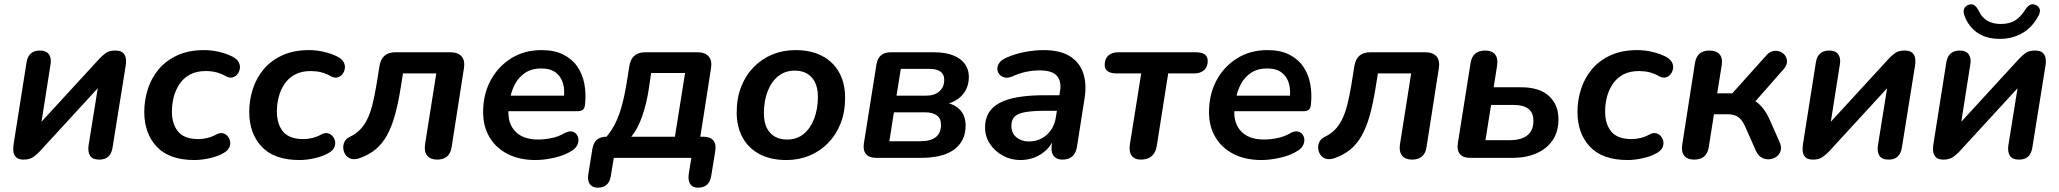

<svg xmlns="http://www.w3.org/2000/svg" viewBox="-20 -731 9533 889"><path d="M90 8Q63 8 52.5 -5Q42 -18 41.5 -35Q41 -52 43 -63L103 -443Q112 -497 165 -497Q194 -497 206.5 -479.5Q219 -462 214 -433L166 -128H136L441 -460Q452 -472 468.5 -484.5Q485 -497 513 -497Q539 -497 550 -486Q561 -475 563 -458.5Q565 -442 562 -427L501 -47Q492 8 440 8Q409 8 397.5 -9.5Q386 -27 390 -57L439 -362H469L164 -30Q153 -18 135.5 -5Q118 8 90 8Z M881 10Q764 10 706 -51.5Q648 -113 648 -213Q648 -267 664.5 -318.5Q681 -370 715 -410.5Q749 -451 801.5 -475Q854 -499 925 -499Q961 -499 996 -490.5Q1031 -482 1058 -468Q1078 -457 1085.5 -442.5Q1093 -428 1090.5 -413Q1088 -398 1079 -387Q1070 -376 1056 -372.5Q1042 -369 1026 -378Q1003 -391 980.5 -396.5Q958 -402 933 -402Q890 -402 860 -386Q830 -370 811.5 -342.5Q793 -315 784.5 -282Q776 -249 776 -214Q776 -157 804.5 -122Q833 -87 899 -87Q918 -87 939.5 -92Q961 -97 985 -110Q999 -117 1012 -114Q1025 -111 1034 -100.5Q1043 -90 1045.5 -76.5Q1048 -63 1042 -49Q1036 -35 1018 -24Q992 -8 953 1Q914 10 881 10Z M1367 10Q1250 10 1192 -51.5Q1134 -113 1134 -213Q1134 -267 1150.5 -318.5Q1167 -370 1201 -410.5Q1235 -451 1287.5 -475Q1340 -499 1411 -499Q1447 -499 1482 -490.5Q1517 -482 1544 -468Q1564 -457 1571.5 -442.5Q1579 -428 1576.5 -413Q1574 -398 1565 -387Q1556 -376 1542 -372.5Q1528 -369 1512 -378Q1489 -391 1466.5 -396.5Q1444 -402 1419 -402Q1376 -402 1346 -386Q1316 -370 1297.5 -342.5Q1279 -315 1270.5 -282Q1262 -249 1262 -214Q1262 -157 1290.5 -122Q1319 -87 1385 -87Q1404 -87 1425.5 -92Q1447 -97 1471 -110Q1485 -117 1498 -114Q1511 -111 1520 -100.5Q1529 -90 1531.5 -76.5Q1534 -63 1528 -49Q1522 -35 1504 -24Q1478 -8 1439 1Q1400 10 1367 10Z M2004 8Q1973 8 1958 -10.5Q1943 -29 1948 -62L2000 -391H1846L1836 -329Q1824 -253 1808.5 -197.5Q1793 -142 1771 -103Q1749 -64 1718 -38.5Q1687 -13 1643 2Q1621 9 1605 4Q1589 -1 1580 -14Q1571 -27 1569.5 -43.5Q1568 -60 1575.5 -75Q1583 -90 1601 -98Q1626 -110 1645 -128.5Q1664 -147 1678.5 -175Q1693 -203 1703.5 -243Q1714 -283 1723 -338L1737 -425Q1747 -489 1811 -489H2065Q2101 -489 2117.5 -469.5Q2134 -450 2128 -414L2071 -49Q2062 8 2004 8Z M2460 10Q2386 10 2331.5 -17.5Q2277 -45 2247 -95Q2217 -145 2217 -212Q2217 -294 2251.5 -358.5Q2286 -423 2347 -461Q2408 -499 2487 -499Q2548 -499 2589 -478Q2630 -457 2654 -421.5Q2678 -386 2686 -341Q2694 -296 2689 -249Q2687 -228 2678 -222Q2669 -216 2653 -216H2317L2327 -288H2607L2590 -273Q2596 -313 2587 -344.5Q2578 -376 2553.5 -395Q2529 -414 2486 -414Q2442 -414 2412 -394Q2382 -374 2365 -342.5Q2348 -311 2342 -275L2337 -244Q2325 -171 2361 -128Q2397 -85 2471 -85Q2501 -85 2533 -91.5Q2565 -98 2591 -113Q2610 -124 2624.5 -122.5Q2639 -121 2647.5 -111.5Q2656 -102 2658 -88.5Q2660 -75 2653.5 -60.5Q2647 -46 2631 -35Q2596 -12 2548 -1Q2500 10 2460 10Z M2748 138Q2723 138 2711 121.5Q2699 105 2704 75L2723 -42Q2732 -98 2788 -98H2820L2771 -79Q2800 -108 2821 -145Q2842 -182 2856.5 -232Q2871 -282 2882 -350L2894 -425Q2904 -489 2968 -489H3209Q3245 -489 3261.5 -469.5Q3278 -450 3272 -414L3218 -68L3193 -98H3236Q3268 -98 3282.5 -81Q3297 -64 3292 -33L3273 84Q3264 138 3212 138Q3187 138 3176 121.5Q3165 105 3169 75L3181 0H2822L2808 85Q2799 138 2748 138ZM2903 -98H3105L3152 -393H2995L2984 -319Q2974 -252 2953.5 -193Q2933 -134 2903 -98Z M3621 10Q3549 10 3497.5 -17Q3446 -44 3418.5 -94Q3391 -144 3391 -211Q3391 -277 3412 -330Q3433 -383 3470.5 -421Q3508 -459 3557 -479Q3606 -499 3663 -499Q3735 -499 3786.5 -472Q3838 -445 3865.5 -395.5Q3893 -346 3893 -278Q3893 -212 3872 -159Q3851 -106 3813.5 -68Q3776 -30 3727 -10Q3678 10 3621 10ZM3624 -85Q3670 -85 3701.5 -111Q3733 -137 3750 -182Q3767 -227 3767 -282Q3767 -341 3738.5 -372.5Q3710 -404 3660 -404Q3615 -404 3583 -378Q3551 -352 3534 -307.5Q3517 -263 3517 -207Q3517 -148 3545.5 -116.5Q3574 -85 3624 -85Z M4242 0H4037Q4005 0 3990 -17.5Q3975 -35 3980 -67L4038 -432Q4047 -489 4104 -489H4302Q4359 -489 4395 -474Q4431 -459 4448.5 -433.5Q4466 -408 4466 -376Q4466 -320 4430 -285Q4394 -250 4333 -245L4336 -259Q4390 -255 4420.5 -227Q4451 -199 4451 -149Q4451 -79 4399 -39.5Q4347 0 4242 0ZM4119 -211 4098 -77H4240Q4290 -77 4313.5 -96.5Q4337 -116 4337 -153Q4337 -182 4318 -196.5Q4299 -211 4262 -211ZM4151 -412 4131 -288H4268Q4306 -288 4329 -307.5Q4352 -327 4352 -362Q4352 -387 4334.5 -399.5Q4317 -412 4285 -412Z M4705 10Q4660 10 4623 -10.5Q4586 -31 4563.5 -65Q4541 -99 4541 -141Q4541 -218 4607.5 -254Q4674 -290 4816 -290H4896L4885 -218H4822Q4763 -218 4728 -212Q4693 -206 4678 -191Q4663 -176 4663 -149Q4663 -114 4686.5 -95Q4710 -76 4744 -76Q4776 -76 4802 -89.5Q4828 -103 4846 -128.5Q4864 -154 4869 -189L4888 -308Q4896 -355 4873.5 -380Q4851 -405 4795 -405Q4762 -405 4731 -398.5Q4700 -392 4667 -377Q4648 -369 4633 -372Q4618 -375 4608.5 -385.5Q4599 -396 4598 -410.5Q4597 -425 4606.5 -439Q4616 -453 4638 -463Q4680 -482 4725.5 -490.5Q4771 -499 4811 -499Q4890 -499 4935 -470Q4980 -441 4996 -391Q5012 -341 5002 -277L4967 -54Q4958 8 4899 8Q4872 8 4858.5 -9.5Q4845 -27 4850 -61L4860 -124L4867 -104Q4853 -65 4827.5 -39.5Q4802 -14 4770.5 -2Q4739 10 4705 10Z M5262 8Q5233 8 5219.5 -11Q5206 -30 5212 -65L5264 -391H5151Q5095 -391 5095 -431Q5095 -459 5112 -474Q5129 -489 5157 -489H5516Q5572 -489 5572 -449Q5572 -421 5555 -406Q5538 -391 5509 -391H5389L5336 -55Q5331 -24 5312.5 -8Q5294 8 5262 8Z M5821 10Q5747 10 5692.5 -17.5Q5638 -45 5608 -95Q5578 -145 5578 -212Q5578 -294 5612.5 -358.5Q5647 -423 5708 -461Q5769 -499 5848 -499Q5909 -499 5950 -478Q5991 -457 6015 -421.5Q6039 -386 6047 -341Q6055 -296 6050 -249Q6048 -228 6039 -222Q6030 -216 6014 -216H5678L5688 -288H5968L5951 -273Q5957 -313 5948 -344.5Q5939 -376 5914.5 -395Q5890 -414 5847 -414Q5803 -414 5773 -394Q5743 -374 5726 -342.5Q5709 -311 5703 -275L5698 -244Q5686 -171 5722 -128Q5758 -85 5832 -85Q5862 -85 5894 -91.5Q5926 -98 5952 -113Q5971 -124 5985.5 -122.5Q6000 -121 6008.5 -111.5Q6017 -102 6019 -88.5Q6021 -75 6014.5 -60.5Q6008 -46 5992 -35Q5957 -12 5909 -1Q5861 10 5821 10Z M6518 8Q6487 8 6472 -10.5Q6457 -29 6462 -62L6514 -391H6360L6350 -329Q6338 -253 6322.5 -197.5Q6307 -142 6285 -103Q6263 -64 6232 -38.5Q6201 -13 6157 2Q6135 9 6119 4Q6103 -1 6094 -14Q6085 -27 6083.5 -43.5Q6082 -60 6089.5 -75Q6097 -90 6115 -98Q6140 -110 6159 -128.5Q6178 -147 6192.5 -175Q6207 -203 6217.5 -243Q6228 -283 6237 -338L6251 -425Q6261 -489 6325 -489H6579Q6615 -489 6631.5 -469.5Q6648 -450 6642 -414L6585 -49Q6576 8 6518 8Z M6983 0H6787Q6755 0 6740 -17.5Q6725 -35 6730 -67L6789 -439Q6798 -497 6857 -497Q6888 -497 6902.5 -479Q6917 -461 6912 -428L6896 -327H7022Q7108 -327 7152 -286.5Q7196 -246 7196 -179Q7196 -121 7169 -81.5Q7142 -42 7094 -21Q7046 0 6983 0ZM6884 -245 6858 -82H6971Q7024 -82 7052 -104.5Q7080 -127 7080 -171Q7080 -209 7057 -227Q7034 -245 6990 -245Z M7517 10Q7400 10 7342 -51.5Q7284 -113 7284 -213Q7284 -267 7300.5 -318.5Q7317 -370 7351 -410.5Q7385 -451 7437.5 -475Q7490 -499 7561 -499Q7597 -499 7632 -490.5Q7667 -482 7694 -468Q7714 -457 7721.5 -442.5Q7729 -428 7726.5 -413Q7724 -398 7715 -387Q7706 -376 7692 -372.5Q7678 -369 7662 -378Q7639 -391 7616.5 -396.5Q7594 -402 7569 -402Q7526 -402 7496 -386Q7466 -370 7447.5 -342.5Q7429 -315 7420.5 -282Q7412 -249 7412 -214Q7412 -157 7440.5 -122Q7469 -87 7535 -87Q7554 -87 7575.5 -92Q7597 -97 7621 -110Q7635 -117 7648 -114Q7661 -111 7670 -100.5Q7679 -90 7681.5 -76.5Q7684 -63 7678 -49Q7672 -35 7654 -24Q7628 -8 7589 1Q7550 10 7517 10Z M7824 8Q7793 8 7778.5 -10Q7764 -28 7769 -61L7828 -439Q7837 -497 7895 -497Q7927 -497 7942 -479.5Q7957 -462 7952 -430L7931 -299H8001L8159 -475Q8173 -491 8190 -494.5Q8207 -498 8222 -492Q8237 -486 8246 -473Q8255 -460 8254 -443.5Q8253 -427 8238 -410L8092 -244L8059 -279Q8096 -275 8124.5 -249.5Q8153 -224 8174 -177L8219 -75Q8230 -52 8225 -34Q8220 -16 8205.5 -5.5Q8191 5 8172.5 6.5Q8154 8 8137.5 -1Q8121 -10 8111 -31L8061 -144Q8046 -178 8027 -190Q8008 -202 7979 -202H7916L7892 -50Q7883 8 7824 8Z M8375 8Q8348 8 8337.5 -5Q8327 -18 8326.5 -35Q8326 -52 8328 -63L8388 -443Q8397 -497 8450 -497Q8479 -497 8491.5 -479.5Q8504 -462 8499 -433L8451 -128H8421L8726 -460Q8737 -472 8753.5 -484.5Q8770 -497 8798 -497Q8824 -497 8835 -486Q8846 -475 8848 -458.5Q8850 -442 8847 -427L8786 -47Q8777 8 8725 8Q8694 8 8682.5 -9.5Q8671 -27 8675 -57L8724 -362H8754L8449 -30Q8438 -18 8420.5 -5Q8403 8 8375 8Z M8979 8Q8952 8 8941.5 -5Q8931 -18 8930.5 -35Q8930 -52 8932 -63L8992 -443Q9001 -497 9054 -497Q9083 -497 9095.5 -479.5Q9108 -462 9103 -433L9055 -128H9025L9330 -460Q9341 -472 9357.5 -484.5Q9374 -497 9402 -497Q9428 -497 9439 -486Q9450 -475 9452 -458.5Q9454 -442 9451 -427L9390 -47Q9381 8 9329 8Q9298 8 9286.5 -9.5Q9275 -27 9279 -57L9328 -362H9358L9053 -30Q9042 -18 9024.5 -5Q9007 8 8979 8ZM9239 -551Q9178 -551 9136.5 -579Q9095 -607 9076 -658Q9069 -678 9074.5 -691Q9080 -704 9096 -709Q9111 -714 9122 -706.5Q9133 -699 9143 -679Q9157 -649 9182.5 -634.5Q9208 -620 9244 -620Q9282 -620 9308 -635Q9334 -650 9356 -684Q9367 -701 9377.5 -707.5Q9388 -714 9403 -709Q9418 -704 9423.5 -691Q9429 -678 9419 -659Q9391 -605 9344.5 -578Q9298 -551 9239 -551Z"/></svg>

Font: Nunito Variable Extra Light
Style: Italic
Weight: 200
Italic angle: -9°
Designer: Vernon Adams
Foundry: Vernon Adams
Version: Version 3.602